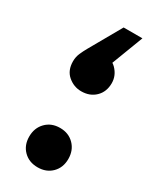

<svg xmlns="http://www.w3.org/2000/svg" viewBox="-152 -580 535 655"><g transform="rotate(30 115.5 -252.0)"><path d="M116 28Q82 28 60.5 6.5Q39 -15 39 -49Q39 -83 60.5 -105Q82 -127 116 -127Q150 -127 171.5 -105Q193 -83 193 -49Q193 -15 171.5 6.5Q150 28 116 28ZM97 -422Q147 -423 169.5 -400Q192 -377 192 -347Q192 -313 170.5 -292Q149 -271 115 -271Q86 -271 63 -290.5Q40 -310 40 -346Q40 -363 46.5 -378Q53 -393 61 -407L132 -532H206L137 -351Z"/></g></svg>

Font: Alexandria SemiBold
Style: Regular
Weight: 600
Designer: Mohamed Gaber
Foundry: Kief Type Foundry
Version: Version 5.100